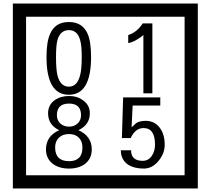

<svg xmlns="http://www.w3.org/2000/svg" viewBox="-20 -980 1195 1090"><path d="M1103 90H53V-960H1103ZM1028 15V-885H128V15ZM497 -656Q497 -442 371 -442Q244 -442 244 -656Q244 -744 265 -789Q294 -855 371 -855Q448 -855 477 -789Q497 -745 497 -656ZM444 -656Q444 -723 435 -752Q420 -809 371 -809Q322 -809 306 -752Q298 -723 298 -656Q298 -587 306 -553Q322 -488 371 -488Q419 -488 435 -554Q444 -587 444 -656ZM845 -450H794V-781Q748 -743 708 -735V-781Q759 -798 790 -847H845ZM501 -132Q501 -79 462 -49Q426 -23 372 -23Q317 -23 281 -49Q241 -79 241 -132Q241 -207 316 -241Q253 -271 253 -337Q253 -384 290 -411Q324 -435 372 -435Q419 -435 452 -410Q490 -383 490 -337Q490 -271 425 -241Q501 -207 501 -132ZM440 -326Q440 -392 372 -392Q303 -392 303 -326Q303 -297 322.5 -279Q342 -261 372 -261Q401 -261 420.5 -279Q440 -297 440 -326ZM448 -143Q448 -178 427.5 -198.5Q407 -219 372 -219Q336 -219 314.5 -198.5Q293 -178 293 -143Q293 -65 372 -65Q448 -65 448 -143ZM915 -160Q916 -111 880.5 -67Q845 -23 796 -23Q741 -23 706 -46Q666 -74 666 -127H724Q724 -67 790 -67Q824 -67 843 -97Q860 -124 860 -159Q860 -253 795 -253Q748 -253 722 -196H672L679 -427H890V-381H733L727 -257Q740 -269 753 -281Q772 -294 807 -294Q859 -294 889 -252Q915 -215 915 -160Z"/></svg>

Font: Unicode BMP Fallback SIL
Style: Regular
Weight: 400
Foundry: NRSI, SIL International
Version: Version 5.1 Based on Unicode 5.1